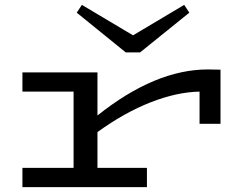

<svg xmlns="http://www.w3.org/2000/svg" viewBox="-20 -768 1015 788"><path d="M885 -482V-260H799V-392Q705 -390 598 -348Q491 -306 380 -226V-79H583V0H72V-79H282V-392H72V-471H380V-294Q617 -483 833 -483ZM757 -716 555 -553H496L295 -716L316 -748L526 -623L736 -748Z"/></svg>

Font: BioRhyme Expanded
Style: Regular
Weight: 400
Width: 7
Designer: Aoife Mooney
Foundry: Aoife Mooney Type
Version: Version 1.000